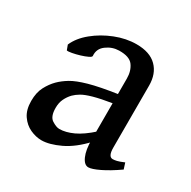

<svg xmlns="http://www.w3.org/2000/svg" viewBox="-112 -550 666 671"><g transform="rotate(30 221.0 -214.5)"><path d="M435.5 -41.5Q397 -14.6 367.4 -0.5Q337.9 13.7 324.2 13.7Q307.6 13.7 296.9 -10.5Q286.1 -34.7 286.1 -75.7V-322.3Q286.1 -353 271 -373.8Q255.9 -394.5 213.9 -393.6Q186.5 -393.1 163.8 -376.2Q141.1 -359.4 143.6 -331.5Q144 -327.1 132.8 -321.8Q121.6 -316.4 105.5 -311.5Q89.4 -306.6 75 -304Q60.5 -301.3 55.2 -302.7L47.9 -322.3Q62 -355 95.5 -382.3Q128.9 -409.7 171.6 -426.5Q214.4 -443.4 256.3 -443.4Q310.1 -443.4 337.9 -415.5Q365.7 -387.7 365.7 -339.8V-89.8Q365.7 -53.7 383.8 -53.7Q390.6 -53.7 400.1 -55.9Q409.7 -58.1 427.7 -65.9ZM290.5 -223.6Q241.7 -215.8 214.1 -208Q186.5 -200.2 172.4 -191.9Q158.2 -183.6 148.4 -173.8Q136.7 -161.6 129.2 -146Q121.6 -130.4 121.6 -109.4Q121.6 -74.2 139.4 -63Q157.2 -51.8 169.4 -51.8Q194.8 -51.8 224.9 -65.7Q254.9 -79.6 290.5 -111.8L294.4 -72.8Q251.5 -26.4 208.7 -6.3Q166 13.7 135.3 13.7Q112.3 13.7 89.4 3.2Q66.4 -7.3 51 -29.8Q35.6 -52.2 35.6 -87.9Q35.6 -122.1 47.9 -145.3Q60.1 -168.5 76.7 -185.1Q91.8 -200.2 113.5 -213.4Q135.3 -226.6 176.5 -238.3Q217.8 -250 290.5 -260.7Z"/></g></svg>

Font: Namdhinggo
Style: Regular
Weight: 400
Designer: Victor Gaultney
Foundry: SIL International
Version: Version 3.001